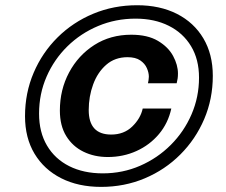

<svg xmlns="http://www.w3.org/2000/svg" viewBox="-20 -746 887 752"><path d="M376 -14Q286.5 -14 219.5 -48Q152.5 -82 115.2 -144Q78 -206 78 -291Q78 -382 111.8 -461Q145.5 -540 205.5 -599.5Q265.5 -659 345.2 -692.2Q425 -725.5 517 -725.5Q606 -725.5 672.8 -691.8Q739.5 -658 776.5 -595.8Q813.5 -533.5 813.5 -449Q813.5 -358.5 779.8 -279.5Q746 -200.5 686.2 -140.8Q626.5 -81 547 -47.5Q467.5 -14 376 -14ZM382.5 -67Q460.5 -67 528.8 -96.8Q597 -126.5 649 -178.5Q701 -230.5 730.2 -298.2Q759.5 -366 759.5 -442Q759.5 -513.5 728.2 -565.2Q697 -617 641 -645Q585 -673 511 -673Q433 -673 364.5 -644.2Q296 -615.5 244 -564.5Q192 -513.5 162.5 -446Q133 -378.5 133 -301Q133 -228.5 164 -176Q195 -123.5 251.2 -95.2Q307.5 -67 382.5 -67ZM402 -131Q349.5 -131 307 -151.8Q264.5 -172.5 239.5 -213Q214.5 -253.5 214.5 -313Q214.5 -394.5 250.5 -462Q286.5 -529.5 349.5 -569.8Q412.5 -610 494 -610Q558 -610 598.5 -586Q639 -562 658 -526.8Q677 -491.5 677 -458Q677 -447.5 675.8 -438.8Q674.5 -430 672 -420H559.5Q560.5 -424.5 561.8 -432Q563 -439.5 563 -445.5Q563 -461.5 555.2 -479.2Q547.5 -497 529.2 -509.5Q511 -522 479.5 -522Q430 -522 396 -492.2Q362 -462.5 344.8 -415.2Q327.5 -368 327.5 -315Q327.5 -219 415.5 -219Q465.5 -219 498 -250.5Q530.5 -282 539 -321H651Q638.5 -263.5 602.5 -220.8Q566.5 -178 514.5 -154.5Q462.5 -131 402 -131Z"/></svg>

Font: Epilogue
Style: Bold Italic
Weight: 700
Italic angle: -12°
Designer: Tyler Finck
Foundry: Etcetera Type Co
Version: Version 2.111; ttfautohint (v1.8.3)